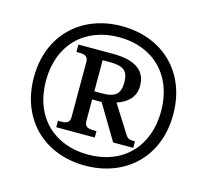

<svg xmlns="http://www.w3.org/2000/svg" viewBox="-105 -846 1055 978"><g transform="rotate(15 422.5 -357.5)"><path d="M422 10C636 10 790 -134 790 -357C790 -581 636 -725 422 -725C208 -725 55 -580 55 -358C55 -134 209 10 422 10ZM423 -48C246 -48 119 -163 119 -357C119 -548 243 -667 423 -667C603 -667 726 -547 726 -358C726 -170 606 -48 423 -48ZM231 -141H434V-175H420C394 -175 371 -179 371 -210V-325H421L531 -141H637V-175C606 -175 597 -179 584 -201L495 -342C543 -358 589 -389 589 -455C589 -535 531 -577 414 -577H231V-538H244C270 -538 293 -534 293 -503V-210C293 -179 270 -175 244 -175H231ZM413 -368H371V-532H410C481 -532 507 -511 507 -452C507 -394 485 -368 413 -368Z"/></g></svg>

Font: Noto Serif Tamil SemiBold
Style: Regular
Weight: 600
Designer: Indian Type Foundry, Tom Grace, and the Monotype Design Team
Foundry: Monotype Imaging Inc.
Version: Version 2.004